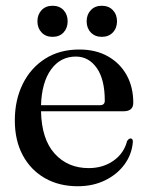

<svg xmlns="http://www.w3.org/2000/svg" viewBox="-20 -636 514 667"><path d="M443 -279Q443 -249.5 409.5 -249.5H122.5Q124.5 -152.5 170 -102.2Q215.5 -52 288 -52Q337.5 -52 374 -77.5Q410.5 -103 421.5 -146Q427.5 -155 433.5 -155Q442 -155 441.5 -142.5Q438 -99.5 412.5 -64.8Q387 -30 345 -9.5Q303 11 250 11Q185 11 135.8 -17.2Q86.5 -45.5 59 -96.8Q31.5 -148 31.5 -217.5Q31.5 -288.5 59 -344.2Q86.5 -400 136.8 -432Q187 -464 255.5 -464Q313 -464 355 -440.2Q397 -416.5 420 -375Q443 -333.5 443 -279ZM243.5 -439.5Q190 -439.5 157.5 -394.8Q125 -350 122.5 -270.5H327Q344 -270.5 344 -286Q344 -360.5 316 -400Q288 -439.5 243.5 -439.5ZM162.5 -508Q139 -508 124.5 -523.2Q110 -538.5 110 -562Q110 -585.5 124.5 -600.8Q139 -616 162.5 -616Q186.5 -616 200.8 -600.8Q215 -585.5 215 -562Q215 -538.5 200.8 -523.2Q186.5 -508 162.5 -508ZM333.5 -508Q310 -508 295.5 -523.2Q281 -538.5 281 -562Q281 -585.5 295.5 -600.8Q310 -616 333.5 -616Q357.5 -616 372 -600.8Q386.5 -585.5 386.5 -562Q386.5 -538.5 372 -523.2Q357.5 -508 333.5 -508Z"/></svg>

Font: Fraunces 72pt S000
Style: Regular
Weight: 400
Version: Version 1.000; ttfautohint (v1.8.3)